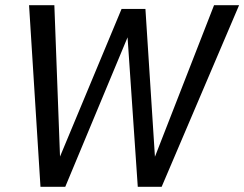

<svg xmlns="http://www.w3.org/2000/svg" viewBox="-20 -720 942 740"><path d="M136 0 92 -700H189.5L213 -71.5L194 -75L448.5 -685.5H540.5L580 -71.5L561 -74.5L805 -700H901.5L603 0H511L468.5 -622L489.5 -619L231.5 0Z"/></svg>

Font: Cabin
Style: Italic
Weight: 400
Width: 4
Italic angle: -10°
Designer: Pablo Impallari
Foundry: Pablo Impallari. http://www.impallari.com Igino Marini. http://www.ikern.com
Version: Version 3.001